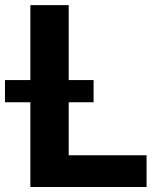

<svg xmlns="http://www.w3.org/2000/svg" viewBox="-58 -748 645 768"><path d="M63.5 0Q63.5 -181.6 63.5 -727.5Q101.6 -727.5 216.8 -727.5Q216.8 -577.1 216.8 -127Q294.9 -127 528.3 -127Q528.3 -94.7 528.3 0Q412.1 0 63.5 0ZM-38.1 -338.9Q-38.1 -361.3 -38.1 -427.7Q50.8 -427.7 316.4 -427.7Q316.4 -405.3 316.4 -338.9Q227.5 -338.9 -38.1 -338.9Z"/></svg>

Font: DeepSea
Style: Bold
Weight: 700
Designer: Stem
Version: Version 3.019;git-0a5106e0b